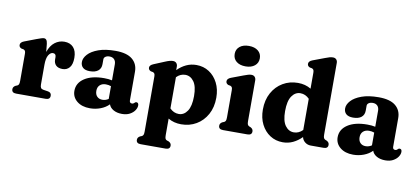

<svg xmlns="http://www.w3.org/2000/svg" viewBox="-83 -1051 3463 1586"><g transform="rotate(10 1648.0 -258.0)"><path d="M249.5 -448.5 256 -382Q275 -437.5 310.5 -464.5Q346 -491.5 390 -491.5Q438.5 -491.5 466 -461.5Q493.5 -431.5 493.5 -374Q493.5 -319 471.2 -292.8Q449 -266.5 413 -266.5Q376.5 -266.5 357.8 -284.5Q339 -302.5 339 -334V-354Q338.5 -382.5 313 -382.5Q292 -382.5 276 -356.2Q260 -330 260 -274.5V-109.5Q260 -91 266 -81.8Q272 -72.5 288 -70L326.5 -64Q355.5 -59.5 355.5 -31.5Q355.5 0 318.5 0H71Q34 0 34 -31Q34 -51.5 56 -63L69 -68Q77.5 -72 81.5 -80.5Q85.5 -89 85.5 -109.5V-336.5Q85.5 -354 80.8 -360.8Q76 -367.5 67 -371L50 -374Q29.5 -382 29.5 -401.5Q29.5 -423.5 60.5 -435.5L157.5 -472.5Q204 -490.5 218.5 -490.5Q231.5 -490.5 239 -481Q246.5 -471.5 249.5 -448.5Z M541 -106.5Q541 -172.5 601.2 -212.2Q661.5 -252 765.5 -252Q803 -252 832 -245.5V-380Q832 -406 817.8 -421Q803.5 -436 778.5 -436Q757.5 -436 744.5 -427Q731.5 -418 731.5 -404V-363.5Q731.5 -327 707 -307.5Q682.5 -288 637.5 -288Q599 -288 579.8 -305Q560.5 -322 560.5 -352Q560.5 -384.5 589.5 -416.5Q618.5 -448.5 676 -469.5Q733.5 -490.5 819 -490.5Q914 -490.5 960.2 -452.5Q1006.5 -414.5 1006.5 -349V-108.5Q1006.5 -85.5 1027 -85.5Q1035 -85.5 1039.5 -88.8Q1044 -92 1048 -95.5Q1050.5 -98.5 1053.8 -100.5Q1057 -102.5 1061.5 -102.5Q1081 -102.5 1081 -78.5Q1081 -58 1066.8 -36.8Q1052.5 -15.5 1025.8 -1Q999 13.5 960.5 13.5Q918.5 13.5 888.8 -3.2Q859 -20 850 -47.5Q822 -18.5 779.8 -2.5Q737.5 13.5 691.5 13.5Q623.5 13.5 582.2 -20.2Q541 -54 541 -106.5ZM719.5 -138.5Q719.5 -107.5 736.5 -90.5Q753.5 -73.5 780.5 -73.5Q808.5 -73.5 832 -89.5V-196.5Q811.5 -204 788.5 -204Q757 -204 738.2 -186.5Q719.5 -169 719.5 -138.5Z M1339.5 -451V-420.5Q1373 -454.5 1412.5 -473Q1452 -491.5 1498 -491.5Q1557.5 -491.5 1604.2 -461.2Q1651 -431 1678.2 -377.2Q1705.5 -323.5 1705.5 -253.5Q1705.5 -173 1672.5 -113Q1639.5 -53 1583.2 -20Q1527 13 1456.5 13Q1395 13 1347.5 -15.5V123.5Q1347.5 144 1351.5 152.5Q1355.5 161 1364 164.5L1380.5 170Q1402.5 181 1402.5 202Q1402.5 233 1365.5 233H1156.5Q1119.5 233 1119.5 202Q1119.5 181 1141.5 170L1154.5 165Q1163 161 1167 152.5Q1171 144 1171 123.5V-337Q1171 -354.5 1166.2 -361.5Q1161.5 -368.5 1152.5 -371.5L1135.5 -374.5Q1114.5 -383 1114.5 -402.5Q1114.5 -423 1146 -436L1236.5 -473.5Q1276.5 -490.5 1300.5 -490.5Q1319.5 -490.5 1329.5 -479.2Q1339.5 -468 1339.5 -451ZM1421.5 -395.5Q1379.5 -395.5 1347.5 -362.5V-101Q1380 -67.5 1422.5 -67.5Q1466 -67.5 1494 -108.8Q1522 -150 1522 -234.5Q1522 -317 1493.2 -356.2Q1464.5 -395.5 1421.5 -395.5Z M1897.5 -550.5Q1849 -550.5 1820.5 -573.8Q1792 -597 1792 -637Q1792 -675.5 1820.5 -698.8Q1849 -722 1897.5 -722Q1945.5 -722 1974.2 -698.8Q2003 -675.5 2003 -636.5Q2003 -597 1974.2 -573.8Q1945.5 -550.5 1897.5 -550.5ZM1997 -451V-109.5Q1997 -89 2001 -80.5Q2005 -72 2013.5 -68L2026 -63Q2048 -52 2048 -31Q2048 0 2011 0H1806Q1769 0 1769 -31Q1769 -52 1791 -63L1804 -68Q1812.5 -72 1816.5 -80.5Q1820.5 -89 1820.5 -109.5V-337Q1820.5 -354.5 1815.8 -361.5Q1811 -368.5 1802 -371.5L1785 -374.5Q1764.5 -383 1764.5 -402.5Q1764.5 -424.5 1795.5 -436.5L1894 -473.5Q1917 -482 1931 -486.2Q1945 -490.5 1958.5 -490.5Q1977 -490.5 1987 -479.2Q1997 -468 1997 -451Z M2101 -224.5Q2101 -305 2134 -365Q2167 -425 2223.2 -458.2Q2279.5 -491.5 2349.5 -491.5Q2411.5 -491.5 2459 -462.5V-596Q2459 -613.5 2454.2 -620.5Q2449.5 -627.5 2440.5 -630.5L2423.5 -633.5Q2402.5 -641.5 2402.5 -661.5Q2402.5 -683.5 2434 -695.5L2532.5 -732.5Q2554.5 -741 2568.8 -745Q2583 -749 2597.5 -749Q2615.5 -749 2625.5 -738Q2635.5 -727 2635.5 -710V-109.5Q2635.5 -89 2639.5 -80.5Q2643.5 -72 2652 -68L2664.5 -63Q2686.5 -52 2686.5 -31Q2686.5 0 2649.5 0H2542Q2514.5 0 2493.5 -16.5Q2472.5 -33 2467.5 -58Q2433.5 -24 2394 -5.2Q2354.5 13.5 2308.5 13.5Q2249 13.5 2202 -17Q2155 -47.5 2128 -101Q2101 -154.5 2101 -224.5ZM2284 -243.5Q2284 -161.5 2312.8 -122.2Q2341.5 -83 2385 -83Q2426.5 -83 2459 -116V-377.5Q2426.5 -411 2384 -411Q2340.5 -411 2312.2 -369.8Q2284 -328.5 2284 -243.5Z M2749 -106.5Q2749 -172.5 2809.2 -212.2Q2869.5 -252 2973.5 -252Q3011 -252 3040 -245.5V-380Q3040 -406 3025.8 -421Q3011.5 -436 2986.5 -436Q2965.5 -436 2952.5 -427Q2939.5 -418 2939.5 -404V-363.5Q2939.5 -327 2915 -307.5Q2890.5 -288 2845.5 -288Q2807 -288 2787.8 -305Q2768.5 -322 2768.5 -352Q2768.5 -384.5 2797.5 -416.5Q2826.5 -448.5 2884 -469.5Q2941.5 -490.5 3027 -490.5Q3122 -490.5 3168.2 -452.5Q3214.5 -414.5 3214.5 -349V-108.5Q3214.5 -85.5 3235 -85.5Q3243 -85.5 3247.5 -88.8Q3252 -92 3256 -95.5Q3258.5 -98.5 3261.8 -100.5Q3265 -102.5 3269.5 -102.5Q3289 -102.5 3289 -78.5Q3289 -58 3274.8 -36.8Q3260.5 -15.5 3233.8 -1Q3207 13.5 3168.5 13.5Q3126.5 13.5 3096.8 -3.2Q3067 -20 3058 -47.5Q3030 -18.5 2987.8 -2.5Q2945.5 13.5 2899.5 13.5Q2831.5 13.5 2790.2 -20.2Q2749 -54 2749 -106.5ZM2927.5 -138.5Q2927.5 -107.5 2944.5 -90.5Q2961.5 -73.5 2988.5 -73.5Q3016.5 -73.5 3040 -89.5V-196.5Q3019.5 -204 2996.5 -204Q2965 -204 2946.2 -186.5Q2927.5 -169 2927.5 -138.5Z"/></g></svg>

Font: Fraunces 9pt S050
Style: Bold
Weight: 700
Version: Version 1.000; ttfautohint (v1.8.3)